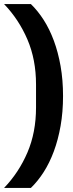

<svg xmlns="http://www.w3.org/2000/svg" viewBox="-33 -780 357 938"><path d="M275 -311Q275 -233 263 -165Q251 -97 230 -40.5Q209 16 180.5 60.5Q152 105 118 138H-13Q59 63 101 -35Q143 -133 143 -255V-367Q143 -489 101 -587Q59 -685 -13 -760H118Q152 -727 180.5 -682.5Q209 -638 230 -581.5Q251 -525 263 -457Q275 -389 275 -311Z"/></svg>

Font: IBM Plex Sans Cond
Style: Bold
Weight: 700
Width: 3
Designer: Mike Abbink, Paul van der Laan, Pieter van Rosmalen
Foundry: Bold Monday
Version: Version 1.3